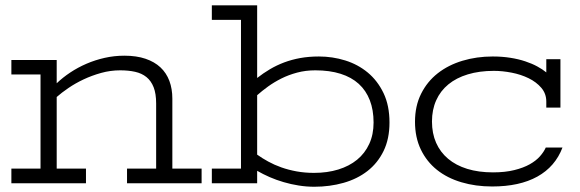

<svg xmlns="http://www.w3.org/2000/svg" viewBox="-20 -691 2188 724"><path d="M22.9 -464.8H193.8V-377Q216.8 -398.9 245.1 -417.7Q273.4 -436.5 306.2 -450.7Q338.9 -464.8 375 -472.9Q411.1 -481 449.2 -481Q494.6 -481 528.6 -469.5Q562.5 -458 585 -437Q607.4 -416 618.7 -386Q629.9 -356 629.9 -318.8V-55.2H740.2V0H459V-55.2H568.8V-300.8Q568.8 -337.9 559.3 -362.1Q549.8 -386.2 532.2 -400.4Q514.6 -414.6 489.5 -420.2Q464.4 -425.8 433.1 -425.8Q396.5 -425.8 361.3 -416Q326.2 -406.2 295.2 -391.6Q264.2 -377 238 -359.1Q211.9 -341.3 193.8 -325.2V-55.2H304.2V0H22.9V-55.2H132.8V-410.2H22.9Z M778.8 -670.9H949.7V-397Q972.7 -415 997.8 -429.9Q1022.9 -444.8 1051.5 -455.6Q1080.1 -466.3 1112.5 -472.2Q1145 -478 1182.6 -478Q1233.9 -478 1281.7 -463.1Q1329.6 -448.2 1366.7 -417.5Q1403.8 -386.7 1426.3 -339.8Q1448.7 -293 1448.7 -229Q1448.7 -167.5 1426.5 -121.8Q1404.3 -76.2 1365.7 -46.1Q1327.1 -16.1 1275.4 -1.5Q1223.6 13.2 1165 13.2Q1135.3 13.2 1106.2 8.5Q1077.1 3.9 1049.6 -4.2Q1022 -12.2 996.8 -23.2Q971.7 -34.2 949.7 -46.9V0H778.8V-55.2H888.7V-616.2H778.8ZM949.7 -107.9Q968.8 -94.2 991.5 -81.8Q1014.2 -69.3 1041 -59.8Q1067.9 -50.3 1098.6 -44.7Q1129.4 -39.1 1164.1 -39.1Q1214.4 -39.1 1255.6 -51.8Q1296.9 -64.5 1326.4 -88.6Q1356 -112.8 1372.3 -148.2Q1388.7 -183.6 1388.7 -229Q1388.7 -276.4 1374.5 -313Q1360.4 -349.6 1332.8 -374.8Q1305.2 -399.9 1264.2 -412.8Q1223.1 -425.8 1168.9 -425.8Q1132.3 -425.8 1100.3 -417.2Q1068.4 -408.7 1041 -395Q1013.7 -381.3 990.7 -364.7Q967.8 -348.1 949.7 -332Z M2040 -285.2V-308.1Q2040 -337.9 2021.2 -359.9Q2002.4 -381.8 1973.4 -396Q1944.3 -410.2 1909.4 -417Q1874.5 -423.8 1842.3 -423.8Q1787.6 -423.8 1744.1 -410.6Q1700.7 -397.5 1670.7 -372.8Q1640.6 -348.1 1624.8 -312.7Q1608.9 -277.3 1608.9 -232.9Q1608.9 -188 1624.5 -152.6Q1640.1 -117.2 1669.7 -92.3Q1699.2 -67.4 1741.9 -54.2Q1784.7 -41 1838.9 -41Q1884.8 -41 1919.2 -49.6Q1953.6 -58.1 1977.5 -71.5Q2001.5 -85 2016.1 -101.6Q2030.8 -118.2 2038.1 -134.8H2101.1Q2073.7 -62.5 2006.3 -25.1Q1939 12.2 1835.9 12.2Q1773.4 12.2 1720 -3.7Q1666.5 -19.5 1627.7 -50.5Q1588.9 -81.5 1566.9 -127.2Q1544.9 -172.9 1544.9 -231.9Q1544.9 -291.5 1567.9 -337.4Q1590.8 -383.3 1630.6 -414.6Q1670.4 -445.8 1723.9 -461.9Q1777.3 -478 1837.9 -478Q1873.5 -478 1904.3 -473.1Q1935.1 -468.3 1960.7 -459.7Q1986.3 -451.2 2006.1 -440.4Q2025.9 -429.7 2040 -418V-467.8H2093.3V-285.2Z"/></svg>

Font: Stint Ultra Expanded
Style: Regular
Weight: 400
Width: 7
Designer: Astigmatic (AOETI)
Foundry: Astigmatic (AOETI)
Version: Version 1.000